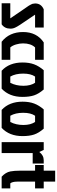

<svg xmlns="http://www.w3.org/2000/svg" viewBox="801 -1491 690 2332"><g transform="rotate(90 1146.0 -325.0)"><path d="M93 -511H314V-406H158L253 -265Q317 -174 324 -140Q328 -124 328 -107Q328 -36 275 0H20V-105H203L96 -262Q89 -273 74.5 -293Q60 -313 52 -325.5Q44 -338 41 -344Q38 -350 33 -359.5Q28 -369 26 -376Q22 -395 22 -407Q22 -480 93 -511Z M507 -260Q507 -218 520 -174.5Q533 -131 556 -105H706V0H487Q369 -94 369 -260Q369 -426 495 -511H706V-406H556Q507 -355 507 -260Z M1057 0H839Q739 -93 739 -254Q739 -335 761.5 -395Q784 -455 833 -511H1067Q1119 -451 1138 -394.5Q1157 -338 1157 -254Q1157 -93 1057 0ZM910 -105H986Q1022 -175 1022 -264Q1022 -353 985 -406H910Q874 -355 874 -261.5Q874 -168 910 -105Z M1533 0H1315Q1215 -93 1215 -254Q1215 -335 1237.5 -395Q1260 -455 1309 -511H1543Q1595 -451 1614 -394.5Q1633 -338 1633 -254Q1633 -93 1533 0ZM1386 -105H1462Q1498 -175 1498 -264Q1498 -353 1461 -406H1386Q1350 -355 1350 -261.5Q1350 -168 1386 -105Z M1706 0V-511H1801L1826 -457Q1866 -511 1927 -511H1966V-377H1839V0Z M2053 -223V-406H1984V-511H2053V-650H2186V-511H2268V-406H2186V-191Q2186 -130 2207 -105H2268V0H2126Q2073 -49 2062 -106Q2053 -154 2053 -223Z"/></g></svg>

Font: Jockey One
Style: Regular
Weight: 400
Designer: TypeTogether
Foundry: TypeTogether
Version: Version 1.002